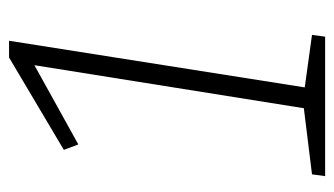

<svg xmlns="http://www.w3.org/2000/svg" viewBox="-177 -561 738 424"><g transform="rotate(-90 192.0 -349.0)"><path d="M314 -698 211 -45 327 -29 323 0H15L19 -29L165 -47L260 -642L85 -545L73 -577L277 -698Z"/></g></svg>

Font: Bitter Pro Light
Style: Italic
Weight: 300
Italic angle: -9°
Designer: Sol Matas, and Bitter project Authors
Foundry: Sol Matas
Version: Version 1.010